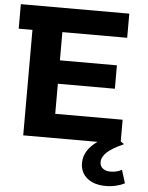

<svg xmlns="http://www.w3.org/2000/svg" viewBox="-61 -749 793 1030"><g transform="rotate(5 335.5 -234.0)"><path d="M649 209Q630 219 603 225.5Q576 232 548 232Q484 232 447 201.5Q410 171 410 120Q410 51 483 0H83V-568H9V-700H593V-570H244V-418H551V-292H244V-130H607V-13L626 0Q563 28 536 53.5Q509 79 509 107Q509 128 524.5 140.5Q540 153 566 153Q600 153 627 138Z"/></g></svg>

Font: mBank
Style: Bold
Weight: 700
Designer: Julieta Ulanovsky
Foundry: Julieta Ulanovsky
Version: Version 7.200